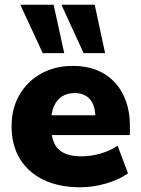

<svg xmlns="http://www.w3.org/2000/svg" viewBox="-20 -782 595 813"><path d="M320 11Q230 11 164.5 -20.5Q99 -52 64 -110Q29 -168 29 -247Q29 -323 62.5 -380.5Q96 -438 154.5 -470.5Q213 -503 288 -503Q363 -503 417 -472Q471 -441 500.5 -383.5Q530 -326 530 -249V-210H178V-294H400L384 -281Q384 -335 361 -361.5Q338 -388 296 -388Q265 -388 242.5 -373.5Q220 -359 208 -331Q196 -303 196 -261V-252Q196 -205 209.5 -176Q223 -147 252 -133.5Q281 -120 325 -120Q363 -120 404.5 -131.5Q446 -143 478 -165L522 -48Q484 -21 429 -5Q374 11 320 11ZM334 -557 240 -762H381L425 -557ZM161 -557 66 -762H207L252 -557Z"/></svg>

Font: Nunito Sans 12pt Black
Style: Regular
Weight: 900
Designer: Vernon Adams
Foundry: Vernon Adams
Version: Version 3.101;gftools[0.9.27]